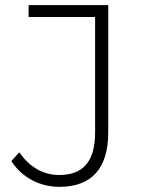

<svg xmlns="http://www.w3.org/2000/svg" viewBox="-20 -720 556 745"><path d="M24 -95C64 -32 134 5 210 5C335 5 400 -66 400 -206V-700H91V-654H349V-206C349 -94 303 -41 210 -41C147 -41 94 -72 55 -129Z"/></svg>

Font: Montserrat Light
Style: Regular
Weight: 300
Designer: Julieta Ulanovsky
Foundry: Julieta Ulanovsky
Version: Version 7.200